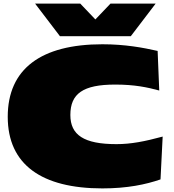

<svg xmlns="http://www.w3.org/2000/svg" viewBox="-20 -1021 965 1067"><path d="M865 -518 856 -738C776 -756 675 -775 549 -775C208 -775 23 -638 23 -372C23 -106 212 26 549 26C688 26 791 4 872 -24L884 -262C784 -235 708 -220 627 -220C446 -220 371 -271 371 -382C371 -501 442 -551 620 -551C728 -551 798 -536 865 -518ZM707 -820 845 -1001H594L510 -913L426 -1001H175L313 -820Z"/></svg>

Font: Mattone Black
Style: Regular
Weight: 900
Width: 6
Designer: Nunzio Mazzaferro
Foundry: Collletttivo
Version: Version 2.000;Glyphs 3.2 (3217)